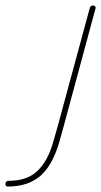

<svg xmlns="http://www.w3.org/2000/svg" viewBox="-207 -497 371 704"><path d="M-178 187Q-187 187 -187 178Q-187 166 -175 166Q-108 166 -70 130Q-32 94 -12 24L4 -32L122 -467Q125 -477 133 -477Q138 -477 141.5 -474Q145 -471 143 -465L20 -10L12 18Q-13 108 -58.5 147.5Q-104 187 -178 187Z"/></svg>

Font: Zen Loop
Style: Italic
Weight: 400
Italic angle: -15°
Designer: Yoshimichi Ohira
Foundry: A-1 Corp ZenFonts
Version: Version 1.000; ttfautohint (v1.8.3)